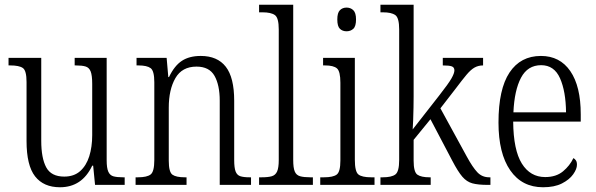

<svg xmlns="http://www.w3.org/2000/svg" viewBox="-20 -780 2513 810"><path d="M233 10Q164 10 128 -36Q92 -82 92 -185V-434Q92 -482 76.5 -493Q61 -504 23 -504H16V-536H154V-186Q154 -113 175 -74Q196 -35 251 -35Q292 -35 318 -58Q344 -81 356.5 -120.5Q369 -160 369 -210V-426Q369 -462 362.5 -478.5Q356 -495 341 -499.5Q326 -504 300 -504H295V-536H430V-104Q430 -71 437 -55.5Q444 -40 459 -36Q474 -32 499 -32H506V0H381L373 -81H369Q326 10 233 10Z M552 0V-32H562Q600 -32 615.5 -44Q631 -56 631 -105V-433Q631 -481 615.5 -492.5Q600 -504 564 -504H556V-536H683L690 -455H693Q716 -503 747.5 -523.5Q779 -544 827 -544Q897 -544 932.5 -498.5Q968 -453 968 -355V-105Q968 -72 974 -56.5Q980 -41 994 -36.5Q1008 -32 1033 -32H1039V0H907V-355Q907 -421 885 -460Q863 -499 809 -499Q748 -499 720 -450.5Q692 -402 692 -326V-102Q692 -54 707.5 -43Q723 -32 760 -32H767V0Z M1073 0V-32H1084Q1111 -32 1126.5 -36.5Q1142 -41 1149 -56.5Q1156 -72 1156 -105V-656Q1156 -705 1139.5 -716.5Q1123 -728 1088 -728H1073V-760H1217V-105Q1217 -72 1223.5 -56.5Q1230 -41 1246 -36.5Q1262 -32 1289 -32H1300V0Z M1442 -648Q1425 -648 1414 -658.5Q1403 -669 1403 -698Q1403 -726 1414 -737Q1425 -748 1442 -748Q1459 -748 1470.5 -737Q1482 -726 1482 -698Q1482 -669 1470.5 -658.5Q1459 -648 1442 -648ZM1331 0V-32H1347Q1385 -32 1400.5 -43.5Q1416 -55 1416 -103V-431Q1416 -479 1401.5 -491.5Q1387 -504 1351 -504H1343V-536H1477V-106Q1477 -56 1492 -44Q1507 -32 1546 -32H1560V0Z M1585 0V-32H1595Q1632 -32 1648 -44Q1664 -56 1664 -105V-656Q1664 -705 1647.5 -716.5Q1631 -728 1596 -728H1585V-760H1725V-374Q1725 -355 1724.5 -326.5Q1724 -298 1723 -272Q1722 -246 1721 -234L1832 -376Q1872 -427 1884.5 -449Q1897 -471 1897 -483Q1897 -496 1886 -500Q1875 -504 1848 -504V-536H2018V-504Q1998 -504 1982 -495Q1966 -486 1948 -464.5Q1930 -443 1903 -407L1838 -323L1949 -120Q1974 -74 1994 -53Q2014 -32 2044 -32H2049V0H2038Q1997 0 1973 -6.5Q1949 -13 1930.5 -34.5Q1912 -56 1888 -102L1796 -277L1725 -190V-102Q1725 -54 1741 -43Q1757 -32 1792 -32H1797V0Z M2271 10Q2182 10 2132.5 -61.5Q2083 -133 2083 -263Q2083 -404 2129.5 -474Q2176 -544 2262 -544Q2342 -544 2386 -480Q2430 -416 2430 -298V-267H2145Q2146 -147 2181.5 -90Q2217 -33 2280 -33Q2326 -33 2355 -57Q2384 -81 2399 -113Q2405 -110 2409.5 -103.5Q2414 -97 2414 -85Q2414 -67 2398 -44.5Q2382 -22 2350.5 -6Q2319 10 2271 10ZM2368 -306Q2367 -395 2342.5 -450Q2318 -505 2263 -505Q2206 -505 2178 -452Q2150 -399 2146 -306Z"/></svg>

Font: Noto Serif Lao Condensed Light
Style: Regular
Weight: 300
Width: 3
Designer: Monotype Design Team
Foundry: Monotype Imaging Inc.
Version: Version 2.003; ttfautohint (v1.8.4.7-5d5b)